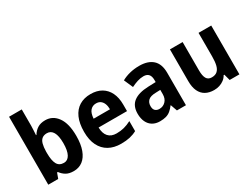

<svg xmlns="http://www.w3.org/2000/svg" viewBox="-67 -1305 2412 1860"><g transform="rotate(-30 1139.0 -375.0)"><path d="M212 -578Q212 -553 210 -525.5Q208 -498 207 -475H212Q234 -512 268.5 -534Q303 -556 355 -556Q439 -556 490.5 -484Q542 -412 542 -274Q542 -182 518.5 -118.5Q495 -55 452.5 -22.5Q410 10 351 10Q300 10 267.5 -9Q235 -28 212 -60H203L181 0H70V-760H212ZM307 -439Q273 -439 252 -422.5Q231 -406 222 -372.5Q213 -339 212 -290V-270Q212 -189 234 -148Q256 -107 309 -107Q351 -107 374.5 -149.5Q398 -192 398 -276Q398 -358 374.5 -398.5Q351 -439 307 -439Z M862 -556Q933 -556 983 -526.5Q1033 -497 1060 -442Q1087 -387 1087 -309V-236H769Q770 -170 801.5 -134.5Q833 -99 893 -99Q938 -99 977 -109Q1016 -119 1058 -141V-29Q1021 -9 979 0.5Q937 10 882 10Q802 10 745 -22Q688 -54 657 -116Q626 -178 626 -269Q626 -363 654.5 -427Q683 -491 736 -523.5Q789 -556 862 -556ZM863 -451Q824 -451 799 -423Q774 -395 770 -334H953Q953 -369 943 -395Q933 -421 913.5 -436Q894 -451 863 -451Z M1407 -557Q1505 -557 1557.5 -509Q1610 -461 1610 -363V0H1509L1483 -73H1480Q1459 -45 1436.5 -26Q1414 -7 1385 1.5Q1356 10 1316 10Q1269 10 1234.5 -10.5Q1200 -31 1181.5 -70Q1163 -109 1163 -162Q1163 -249 1218.5 -291.5Q1274 -334 1383 -338L1468 -341V-364Q1468 -407 1449 -428Q1430 -449 1393 -449Q1359 -449 1324.5 -438Q1290 -427 1254 -409L1210 -509Q1251 -532 1301.5 -544.5Q1352 -557 1407 -557ZM1418 -251Q1358 -250 1333 -226.5Q1308 -203 1308 -163Q1308 -129 1325 -113Q1342 -97 1371 -97Q1412 -97 1440.5 -126Q1469 -155 1469 -206V-253Z M2208 -546V0H2099L2080 -70H2072Q2057 -43 2033.5 -25.5Q2010 -8 1982 1Q1954 10 1922 10Q1867 10 1827.5 -12Q1788 -34 1767 -78.5Q1746 -123 1746 -190V-546H1888V-228Q1888 -168 1905.5 -138Q1923 -108 1963 -108Q2003 -108 2025.5 -128.5Q2048 -149 2057 -187.5Q2066 -226 2066 -282V-546Z"/></g></svg>

Font: Noto Sans SemiCondensed
Style: Regular
Weight: 400
Width: 4
Version: Version 2.013